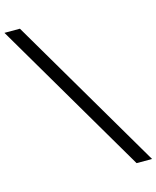

<svg xmlns="http://www.w3.org/2000/svg" viewBox="-134 -847 868 1065"><g transform="rotate(-15 300.0 -315.0)"><path d="M605 128.9H516.1L-4.9 -758.8H84Z"/></g></svg>

Font: Aurulent Sans Mono
Style: Regular
Weight: 400
Monospace: yes
Version: Version 2007.05.04